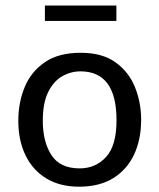

<svg xmlns="http://www.w3.org/2000/svg" viewBox="-20 -684 591 712"><path d="M273.4 8.3Q202.6 8.3 152.1 -22.2Q101.6 -52.7 74.7 -107.9Q47.9 -163.1 47.9 -235.8Q47.9 -304.2 71.8 -361.6Q95.7 -418.9 146.7 -453.6Q197.8 -488.3 279.3 -488.3Q359.4 -488.3 408.7 -452.6Q458 -417 480.7 -360.4Q503.4 -303.7 503.4 -240.2Q503.4 -166.5 477.1 -110.6Q450.7 -54.7 399.7 -23.2Q348.6 8.3 273.4 8.3ZM275.4 -59.6Q334.5 -59.6 373.3 -101.8Q412.1 -144 412.1 -238.3Q412.1 -419.4 278.3 -419.4Q242.2 -419.4 210.2 -400.9Q178.2 -382.3 158.4 -342Q138.7 -301.8 138.7 -236.3Q138.7 -158.2 170.7 -108.9Q202.6 -59.6 275.4 -59.6ZM146.5 -606.4V-663.6H411.6V-606.4Z"/></svg>

Font: Shanti
Style: Regular
Weight: 400
Designer: Vernon Adams
Foundry: Vernon Adams
Version: Version 1.100; ttfautohint (v1.8.4)